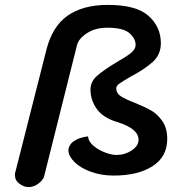

<svg xmlns="http://www.w3.org/2000/svg" viewBox="-20 -689 730 783"><path d="M418 -576Q369 -576 335 -554Q301 -532 294 -505L159 34Q151 50 133.5 62Q116 74 96 74Q78 74 59.5 60.5Q41 47 41 25V19L169 -485Q193 -581 255.5 -625Q318 -669 420 -669Q536 -669 586 -624Q636 -579 636 -513Q636 -466 602.5 -436Q569 -406 512 -376Q481 -358 467.5 -348.5Q454 -339 454 -329Q454 -309 472 -297Q490 -285 529 -270Q571 -253 597 -238Q623 -223 642.5 -194.5Q662 -166 662 -122Q662 -50 602.5 -11.5Q543 27 443 27Q394 27 352 12Q310 -3 285.5 -26.5Q261 -50 259 -73Q259 -97 280 -112.5Q301 -128 339 -133Q340 -113 360 -95.5Q380 -78 407.5 -67.5Q435 -57 455 -57Q489 -57 517 -75.5Q545 -94 545 -119Q545 -165 456 -192Q400 -209 374.5 -245Q349 -281 349 -324Q349 -356 375.5 -379.5Q402 -403 455 -435Q494 -457 513.5 -472.5Q533 -488 533 -506Q533 -532 507.5 -554Q482 -576 418 -576Z"/></svg>

Font: Sriracha
Style: Regular
Weight: 400
Designer: Suppakit Chalermlarp
Version: Version 1.002g